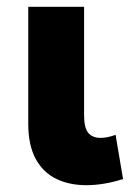

<svg xmlns="http://www.w3.org/2000/svg" viewBox="-20 -530 400 564"><path d="M234 14Q183 14 144.5 -5Q106 -24 84.5 -64Q63 -104 63 -166.5V-510H227V-192Q227 -154.5 239.2 -139.8Q251.5 -125 275.5 -125Q285.5 -125 296.5 -127.2Q307.5 -129.5 319.5 -134L341.5 -4Q313 5 285.8 9.5Q258.5 14 234 14Z"/></svg>

Font: Geologica Thin Roman
Style: Bold
Weight: 700
Version: Version 1.010;gftools[0.9.28]